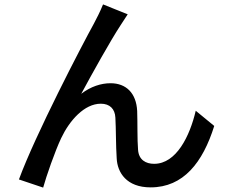

<svg xmlns="http://www.w3.org/2000/svg" viewBox="-20 -808 1040 872"><path d="M560 -743 448 -788C434 -753 419 -725 406 -700C353 -604 140 -195 66 7L176 44C190 -7 230 -122 258 -181C296 -261 363 -337 438 -337C479 -337 502 -313 504 -274C507 -225 506 -146 510 -89C513 -24 555 43 664 43C813 43 901 -70 953 -236L869 -305C842 -190 781 -64 680 -64C642 -64 610 -82 607 -128C603 -174 605 -252 603 -304C599 -385 553 -430 482 -430C439 -430 392 -415 349 -382C399 -475 482 -624 528 -694C540 -712 551 -730 560 -743Z"/></svg>

Font: Noto Sans CJK TC Medium
Style: Regular
Weight: 500
Designer: Ryoko NISHIZUKA 西塚涼子 (kana, bopomofo & ideographs); Paul D. Hunt (Latin, Greek & Cyrillic); Sandoll Communications 산돌커뮤니
Foundry: Adobe
Version: Version 2.004;hotconv 1.0.118;makeotfexe 2.5.65603